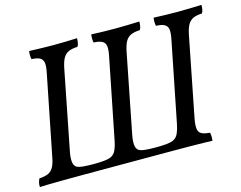

<svg xmlns="http://www.w3.org/2000/svg" viewBox="-95 -826 1225 976"><g transform="rotate(-15 517.5 -338.0)"><path d="M2 3Q1 -11 4 -21.5Q7 -32 11 -40Q40 -42 57.5 -49.5Q75 -57 85.5 -75.5Q96 -94 102 -127L186 -549Q193 -583 190 -601Q187 -619 172.5 -627Q158 -635 129 -636Q127 -644 126.5 -655Q126 -666 128 -679Q161 -678 193 -677Q225 -676 255 -676Q284 -676 318.5 -677Q353 -678 380 -679Q380 -666 378 -655Q376 -644 371 -636Q342 -635 324 -627Q306 -619 295.5 -601Q285 -583 278 -549L195 -127Q190 -100 192 -79.5Q194 -59 207 -50Q219 -43 243 -41Q267 -39 296 -39Q325 -39 349 -41Q373 -43 389 -50Q407 -59 416 -79.5Q425 -100 430 -127L514 -549Q521 -583 518 -601Q515 -619 500 -627Q485 -635 456 -636Q454 -644 453.5 -655Q453 -666 455 -679Q521 -676 583 -676Q612 -676 646.5 -677Q681 -678 708 -679Q708 -666 706 -655Q704 -644 699 -636Q670 -635 652 -627Q634 -619 623.5 -601Q613 -583 606 -549L523 -127Q518 -100 520 -79.5Q522 -59 535 -50Q547 -43 571 -41Q595 -39 624 -39Q653 -39 677 -41Q701 -43 717 -50Q735 -59 744 -79.5Q753 -100 758 -127L842 -549Q849 -583 846 -601Q843 -619 828 -627Q813 -635 784 -636Q782 -644 781.5 -655Q781 -666 783 -679Q849 -676 911 -676Q940 -676 974.5 -677Q1009 -678 1035 -679Q1035 -666 1033 -655Q1031 -644 1026 -636Q998 -635 980 -627Q962 -619 951.5 -601Q941 -583 934 -549L851 -127Q845 -94 848 -75.5Q851 -57 866 -49.5Q881 -42 909 -40Q911 -32 911.5 -21.5Q912 -11 910 3Q890 2 865.5 1.5Q841 1 797.5 0.5Q754 0 677 0H236Q159 0 116 0.5Q73 1 48.5 1.5Q24 2 2 3Z"/></g></svg>

Font: Vollkorn
Style: Italic
Weight: 400
Italic angle: -11°
Designer: Friedrich Althausen
Foundry: Friedrich Althausen
Version: Version 5.001